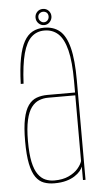

<svg xmlns="http://www.w3.org/2000/svg" viewBox="-51 -708 398 745"><g transform="rotate(-5 148.5 -336.0)"><path d="M130.5 3Q157.5 3 177 -2.5Q196.5 -8 210 -16.8Q223.5 -25.5 231.2 -34.8Q239 -44 242 -52.5V0H252V-386.5Q252 -467.5 240 -514.5Q228 -561.5 204 -581.8Q180 -602 143 -602Q117.5 -602 98 -591.5Q78.5 -581 65 -557Q51.5 -533 43.8 -492.8Q36 -452.5 34 -392.5H45Q48.5 -466 60.2 -509.5Q72 -553 92.8 -572Q113.5 -591 143 -591Q175 -591 196.8 -571Q218.5 -551 229.8 -506Q241 -461 241 -386V-341H133Q110 -341 91 -334Q72 -327 58.8 -308.5Q45.5 -290 38.5 -256.5Q31.5 -223 31.5 -169.5Q31.5 -115.5 38.5 -81.5Q45.5 -47.5 58.5 -29Q71.5 -10.5 89.8 -3.8Q108 3 130.5 3ZM131.5 -8Q113 -8 97 -14.8Q81 -21.5 68.5 -38.8Q56 -56 49.2 -87.5Q42.5 -119 42.5 -169.5Q42.5 -219 49.8 -250.8Q57 -282.5 69.8 -299.5Q82.5 -316.5 99.2 -323.2Q116 -330 135 -330H241V-74Q237 -60.5 223.8 -45Q210.5 -29.5 187.5 -18.8Q164.5 -8 131.5 -8ZM144.5 -612Q158 -612 166.8 -621.8Q175.5 -631.5 175.5 -644Q175.5 -656.5 166.8 -665.8Q158 -675 144.5 -675Q131 -675 122.2 -665.8Q113.5 -656.5 113.5 -644Q113.5 -630.5 122.8 -621.2Q132 -612 144.5 -612ZM144.5 -623Q137 -623 130.8 -629.2Q124.5 -635.5 124.5 -644Q124.5 -653.5 130.8 -658.8Q137 -664 144.5 -664Q153 -664 158.8 -658.8Q164.5 -653.5 164.5 -644Q164.5 -635.5 158.8 -629.2Q153 -623 144.5 -623Z"/></g></svg>

Font: Anybody Thin Condensed
Style: Regular
Weight: 100
Width: 3
Version: Version 1.113;gftools[0.9.25]